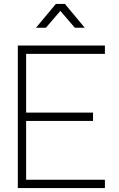

<svg xmlns="http://www.w3.org/2000/svg" viewBox="-20 -950 600 970"><path d="M162 -810 262 -930H308L408 -810H358L285 -895L212 -810ZM70 0V-720H510V-678H112V-381H450V-339H112V-42H510V0Z"/></svg>

Font: Manrope
Style: Regular
Weight: 400
Designer: Mikhail Sharanda
Foundry: Mikhail Sharanda
Version: Version 4.503